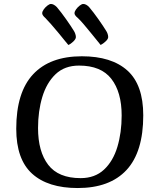

<svg xmlns="http://www.w3.org/2000/svg" viewBox="-20 -936 793 969"><path d="M372 13Q222 13 142 -59.5Q62 -132 62 -286Q62 -470 147 -561Q232 -652 393 -652Q543 -652 623 -580Q703 -508 703 -354Q703 -169 618.5 -78Q534 13 372 13ZM387 -37Q459 -37 505 -80Q551 -123 572.5 -195Q594 -267 594 -353Q594 -471 542 -538Q490 -605 379 -605Q306 -605 260.5 -561.5Q215 -518 193.5 -446.5Q172 -375 172 -290Q172 -171 223.5 -104Q275 -37 387 -37ZM488 -709Q485 -713 471 -730Q457 -747 438.5 -770Q420 -793 402 -814Q384 -835 373 -845Q356 -859 356 -869Q356 -878 364 -889Q372 -900 382.5 -908Q393 -916 400 -916Q415 -916 430 -900Q452 -874 477 -838.5Q502 -803 516 -780Q520 -774 523 -765.5Q526 -757 526 -749Q526 -739 513 -727Q500 -715 488 -709ZM325 -709Q322 -712 308 -729.5Q294 -747 275 -770Q256 -793 238 -813.5Q220 -834 209 -845Q193 -859 193 -869Q193 -878 201 -889Q209 -900 219.5 -908Q230 -916 237 -916Q251 -916 267 -900Q289 -874 314 -838.5Q339 -803 353 -780Q357 -774 360 -765Q363 -756 363 -749Q363 -739 350 -726.5Q337 -714 325 -709Z"/></svg>

Font: BriemHand
Style: Regular
Weight: 400
Designer: Gunnlaugur SE Briem, Eben Sorkin
Foundry: Sorkin Type
Version: Version 1.001; ttfautohint (v1.8.4.7-5d5b)